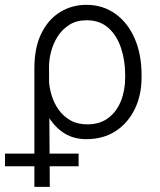

<svg xmlns="http://www.w3.org/2000/svg" viewBox="-64 -554 648 778"><path d="M75.3 203.1V-277Q75.3 -361.5 103.7 -418.9Q132.1 -476.2 180 -505.3Q228 -534.4 285.9 -534.4Q351.9 -534.4 402.3 -498.9Q452.8 -463.4 481.2 -399.3Q509.6 -335.2 509.6 -250V-240.1Q509.6 -168.3 482.1 -111.9Q454.5 -55.4 404.5 -22.7Q354.4 9.9 285.9 9.9Q236.2 9.9 198.9 -12.6Q161.6 -35.2 136 -75.3L137.8 203.1ZM134.9 -220.9Q136.7 -195 146 -165.3Q155.2 -135.7 173.5 -109.6Q191.8 -83.5 220.7 -66.8Q249.6 -50.1 290.8 -50.1Q341.3 -50.4 375 -76Q408.7 -101.6 426 -144.7Q443.2 -187.9 443.2 -240.1V-250Q443.2 -310 426.1 -360.4Q409.1 -410.9 374.6 -441.4Q340.2 -471.9 287.3 -471.9Q246.4 -471.9 217.5 -453.8Q188.6 -435.7 170.1 -406.8Q151.6 -377.8 143.1 -345.2Q134.6 -312.5 134.6 -283.7ZM-43.7 119.7V68.5H254.6V119.7Z"/></svg>

Font: Inter UI Light
Style: Regular
Weight: 300
Designer: Rasmus Andersson
Foundry: rsms
Version: 3.2;8d6f07862